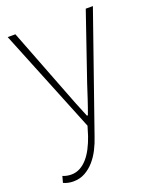

<svg xmlns="http://www.w3.org/2000/svg" viewBox="-143 -609 755 936"><g transform="rotate(-20 234.0 -141.5)"><path d="M74 244Q60 244 46.5 241Q33 238 23 233L32 200Q40 204 52 206.5Q64 209 76 209Q101 209 122 197.5Q143 186 160 166.5Q177 147 191 120Q205 93 216 61L231 12L13 -527H53L186 -183Q199 -149 214.5 -109.5Q230 -70 245 -35H250Q263 -70 276 -109.5Q289 -149 300 -183L418 -527H455L245 74Q235 105 219.5 135.5Q204 166 183 190Q162 214 135 229Q108 244 74 244Z"/></g></svg>

Font: SpoqaHanSansJP-Thin
Style: Regular
Weight: 250
Designer: [Source Han Sans]
Ryoko NISHIZUKA  (kana & ideographs); Paul D. Hunt (Latin, Greek & Cyrillic); Wenlong ZHANG  (bopomofo
Foundry: Spoqa (http://bi.spoqa.com)
Version: Version 1.002.20150607